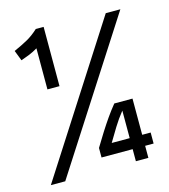

<svg xmlns="http://www.w3.org/2000/svg" viewBox="-106 -786 773 876"><g transform="rotate(-15 280.0 -348.0)"><path d="M26 5 471 -688H540L94 5ZM429 0V-57H282V-102Q303 -137 322 -167Q341 -197 360.5 -225Q380 -253 402 -280H488V-109H528V-57H488V0ZM344 -109H429V-239Q404 -208 383.5 -174.5Q363 -141 344 -109ZM124 -421V-615Q102 -602 83 -594.5Q64 -587 44 -580L25 -629Q63 -646 90 -661Q117 -676 144 -701H181V-421Z"/></g></svg>

Font: Ubuntu Sans Mono
Style: Regular
Weight: 400
Monospace: yes
Designer: Dalton Maag Ltd
Foundry: Dalton Maag Ltd
Version: Version 1.006